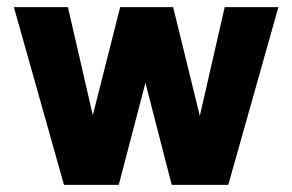

<svg xmlns="http://www.w3.org/2000/svg" viewBox="-20 -520 821 540"><path d="M314 0H160L19 -500H171L241 -196L318 -500H467L542 -194L612 -500H763L622 0H463L389 -287Z"/></svg>

Font: Albert Sans ExtraBold
Style: Regular
Weight: 800
Designer: Andreas Rasmussen
Foundry: a.Foundry
Version: Version 1.025